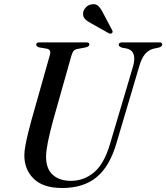

<svg xmlns="http://www.w3.org/2000/svg" viewBox="-20 -907 812 938"><path d="M518 -205.5 630 -582.5Q651 -658 599 -670L576.5 -674Q560 -679.5 560 -688Q560 -700 578 -700H758Q772.5 -700 772.5 -689.5Q772.5 -679.5 755.5 -674.5L729.5 -669Q706 -663 688.8 -643Q671.5 -623 659.5 -580.5L548 -204.5Q515 -93 451.2 -40.8Q387.5 11.5 283.5 11.5Q190 11.5 144 -34.5Q98 -80.5 99 -150Q99 -168 104.2 -196.5Q109.5 -225 117.2 -257Q125 -289 133 -317.5L223.5 -638Q231.5 -664 209.5 -669L171 -675.5Q156.5 -680.5 157 -689Q157 -700 174 -700H401.5Q416.5 -700 416.5 -690.5Q416.5 -679.5 399 -675.5L357 -667.5Q346 -665.5 339.8 -658.2Q333.5 -651 328.5 -634L239 -317Q222 -253.5 213.8 -212.2Q205.5 -171 205 -143.5Q204.5 -83.5 237.2 -53.5Q270 -23.5 326.5 -23.5Q391 -23.5 440.5 -66Q490 -108.5 518 -205.5ZM482.5 -845.5 528.5 -758.5Q532.5 -750 527 -745.5Q521 -740 512.5 -744L425.5 -793Q407 -802.5 395.5 -814Q384 -825.5 386 -844.5Q387.5 -857.5 399.2 -870.5Q411 -883.5 429 -886Q448 -889 460 -877.8Q472 -866.5 482.5 -845.5Z"/></svg>

Font: Fraunces 72pt S000
Style: Italic
Weight: 400
Italic angle: -16°
Version: Version 1.000; ttfautohint (v1.8.3)